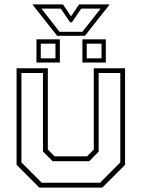

<svg xmlns="http://www.w3.org/2000/svg" viewBox="-20 -849 641 869"><path d="M158 0 55 -103V-540H196.5V-172L227 -141.5H374L404.5 -172V-540H546V-103L443 0ZM169 -22H433L524.5 -114V-518.5H426.5V-163L384 -119.5H218L174.5 -163V-518.5H77V-114ZM353 -566V-671H459V-566ZM145 -566V-671H251V-566ZM164.5 -585H231V-651.5H164.5ZM372.5 -585H439.5V-651.5H372.5ZM238.5 -687 126.5 -829H265L301.5 -775L338 -829H476.5L364.5 -687ZM249.5 -705H353L435.5 -810H347.5L305.5 -748H297.5L255 -810H167.5Z"/></svg>

Font: Tourney ExtraLight
Style: Regular
Weight: 250
Designer: Tyler Finck
Foundry: Etcetera Type Co
Version: Version 1.015